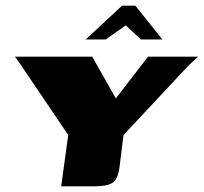

<svg xmlns="http://www.w3.org/2000/svg" viewBox="-20 -661 723 681"><path d="M197 0 222 -182 51 -435 33 -460H307L391 -312L505 -460H683L651 -431L418 -182L404 -69Q400 -39 390.5 -24.5Q381 -10 361.5 -5Q342 0 308 0ZM284 -521 413 -641H460L556 -521H480L426 -571L355 -521Z"/></svg>

Font: Genos Thin ExtraBold
Style: Italic
Weight: 800
Italic angle: -8°
Version: Version 1.010